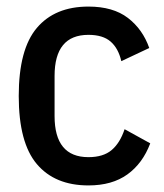

<svg xmlns="http://www.w3.org/2000/svg" viewBox="-20 -552 500 584"><path d="M249 12Q147 12 92 -53Q37 -118 37 -260Q37 -402 92 -467Q147 -532 249 -532Q324 -532 369 -497.5Q414 -463 434 -406L349 -366Q340 -405 316.5 -425.5Q293 -446 249 -446Q146 -446 146 -321V-199Q146 -74 249 -74Q294 -74 319.5 -95.5Q345 -117 359 -159L437 -116Q414 -55 367.5 -21.5Q321 12 249 12Z"/></svg>

Font: IBM Plex Sans Cond Medm
Style: Regular
Weight: 500
Width: 3
Designer: Mike Abbink, Paul van der Laan, Pieter van Rosmalen
Foundry: Bold Monday
Version: Version 1.3